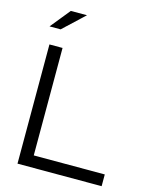

<svg xmlns="http://www.w3.org/2000/svg" viewBox="-133 -1002 869 1089"><g transform="rotate(15 302.0 -457.5)"><path d="M77 0V-700H154V-69H571V0ZM51 -799 145 -915H240L116 -799Z"/></g></svg>

Font: Red Hat Display VF
Style: Regular
Weight: 300
Designer: Pentagram, MCKL
Foundry: Pentagram, MCKL
Version: Version 1.023